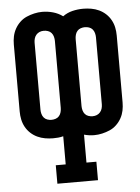

<svg xmlns="http://www.w3.org/2000/svg" viewBox="-53 -582 606 829"><g transform="rotate(-5 250.0 -167.5)"><path d="M162 205V125H205V3Q194 6 183 7Q172 8 161 8Q144 8 126.5 5Q109 2 93 -5.5Q77 -13 64 -25Q51 -37 42.5 -52.5Q34 -68 30.5 -85Q27 -102 27 -120V-410Q27 -428 30.5 -445Q34 -462 42.5 -477.5Q51 -493 64 -505.5Q77 -518 93 -525Q109 -532 126.5 -536Q144 -540 161 -540Q185 -540 208 -533.5Q231 -527 250 -513Q269 -527 292 -532.5Q315 -538 339 -538Q356 -538 373.5 -535Q391 -532 407 -524.5Q423 -517 436 -505Q449 -493 457.5 -477.5Q466 -462 469.5 -445Q473 -428 473 -410V-120Q473 -102 469.5 -85Q466 -68 457.5 -52.5Q449 -37 436 -24.5Q423 -12 407 -5Q391 2 373.5 6Q356 10 339 10Q328 10 317 8.5Q306 7 295 4V125H338V205ZM161 -72Q170 -72 179 -75Q188 -78 194 -85Q200 -92 202.5 -101.5Q205 -111 205 -120V-410Q205 -419 202.5 -428.5Q200 -438 194 -445Q188 -452 179 -455Q170 -458 161 -458Q151 -458 142.5 -454.5Q134 -451 128 -444Q122 -437 119.5 -428Q117 -419 117 -410V-120Q117 -111 119.5 -101.5Q122 -92 128 -85Q134 -78 143 -75Q152 -72 161 -72ZM339 -72Q349 -72 357.5 -75.5Q366 -79 372 -86Q378 -93 380.5 -102Q383 -111 383 -120V-410Q383 -419 380.5 -428.5Q378 -438 372 -445Q366 -452 357 -455Q348 -458 339 -458Q330 -458 321 -455Q312 -452 306 -445Q300 -438 297.5 -428.5Q295 -419 295 -410V-120Q295 -111 297.5 -101.5Q300 -92 306 -85Q312 -78 321 -75Q330 -72 339 -72Z"/></g></svg>

Font: Iosevka Slab Medium
Style: Regular
Weight: 500
Monospace: yes
Designer: Belleve Invis
Foundry: Belleve Invis
Version: Version 11.1.1; ttfautohint (v1.8.3)